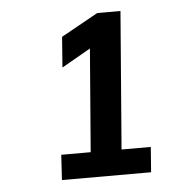

<svg xmlns="http://www.w3.org/2000/svg" viewBox="-40 -749 459 502"><g transform="rotate(-5 190.0 -498.5)"><path d="M182 -323 208 -648 244 -643 130 -578 136 -658 233 -712H294L263 -323ZM103 -285 107 -351H342L337 -285Z"/></g></svg>

Font: Muli Medium
Style: Italic
Weight: 500
Italic angle: -4.541°
Designer: Vernon Adams
Foundry: Vernon Adams
Version: Version 2.100; ttfautohint (v1.8.1.43-b0c9)